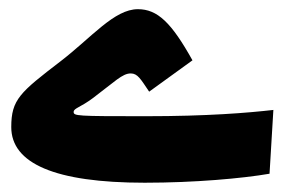

<svg xmlns="http://www.w3.org/2000/svg" viewBox="-20 -391 626 416"><path d="M293.5 4.9C401.4 4.9 504.9 -4.4 564 -14.6L572.3 -152.8C517.1 -146.5 429.7 -139.2 295.4 -139.2C145 -139.2 139.2 -139.6 139.6 -148.9C140.1 -156.7 154.3 -158.2 181.6 -178.7C228.5 -213.9 245.1 -231.9 263.2 -231.9C278.3 -231.9 284.7 -219.7 303.2 -192.4L397 -260.3C351.6 -341.8 321.3 -371.1 278.8 -371.1C227.5 -371.1 178.7 -310.1 111.3 -258.3C23.4 -190.9 4.4 -175.3 4.4 -115.7C4.4 -37.1 98.6 4.9 293.5 4.9Z"/></svg>

Font: Cascadia Mono NF
Style: Bold
Weight: 700
Monospace: yes
Designer: Aaron Bell
Foundry: Saja Typeworks
Version: Version 2404.023